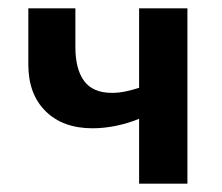

<svg xmlns="http://www.w3.org/2000/svg" viewBox="-20 -441 533 461"><path d="M202 -133Q131 -133 89.5 -174Q48 -215 48 -286V-421H161V-328Q161 -275 182 -246.5Q203 -218 249 -218Q266 -218 284 -222Q302 -226 318 -231.5Q334 -237 344 -241L361 -181Q341 -167 314.5 -156Q288 -145 259 -139Q230 -133 202 -133ZM314 0V-421H430V0Z"/></svg>

Font: Ysabeau Office
Style: Bold
Weight: 700
Designer: Christian Thalmann (Catharsis Fonts)
Version: Version 2.001;gftools[0.9.30]; featfreeze: tnum,lnum,ss02